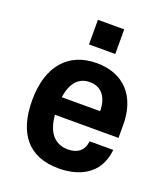

<svg xmlns="http://www.w3.org/2000/svg" viewBox="-141 -860 841 968"><g transform="rotate(20 279.5 -376.0)"><path d="M358 -762H217V-630H358ZM518 -308C518 -462 432 -555 287 -555C135 -555 44 -451 44 -268C44 -91 124 10 286 10C384 10 500 -29 514 -172H387C382 -122 349 -96 298 -96C227 -96 185 -144 177 -238H518ZM179 -333C190 -408 224 -453 287 -453C347 -453 384 -411 385 -333Z"/></g></svg>

Font: Kathrein 75 Bold
Style: Regular
Weight: 700
Designer: Lazydogs Typefoundry, based on Open Sans by Ascender Corporation
Foundry: Lazydogs Typefoundry
Version: Version 1.003;PS 001.003;hotconv 1.0.88;makeotf.lib2.5.64775